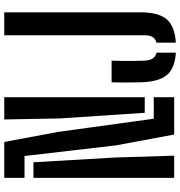

<svg xmlns="http://www.w3.org/2000/svg" viewBox="8 -848 848 904"><g transform="rotate(-90 432.0 -396.0)"><path d="M250.5 0 199.5 -274.5 149.5 -704.5H46.5V-800H215.5L263 -546L325 -96H426.5V0ZM46.5 0V-662.5H120L142.5 -276L151 0ZM353 -138.5 326.5 -537.5 321.5 -800H426.5V-138.5ZM636 8Q560 3 529.2 -36Q498.5 -75 496.5 -158Q495.5 -191 495.5 -226.2Q495.5 -261.5 496.5 -294.5H598.5Q597.5 -272 597.2 -244.2Q597 -216.5 597.2 -189Q597.5 -161.5 598.5 -139Q599.5 -115.5 608.2 -101.8Q617 -88 636 -83ZM683 8V-83.5Q701.5 -88 709.8 -101.8Q718 -115.5 718 -139V-800H826V-158Q826 -74.5 793.8 -35.8Q761.5 3 683 8Z"/></g></svg>

Font: Big Shoulders Stencil Display Thin
Style: Bold
Weight: 700
Version: Version 2.001